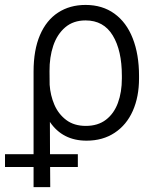

<svg xmlns="http://www.w3.org/2000/svg" viewBox="-71 -558 625 775"><path d="M274.4 -538.1Q342.3 -538.1 390.9 -502.9Q439.5 -467.8 464.8 -403.1Q490.2 -338.4 490.2 -252V-241.2Q490.2 -167.5 465.1 -110.6Q439.9 -53.7 391.8 -22Q343.8 9.8 278.3 9.8Q181.6 9.8 130.4 -65.9L130.9 64.5H243.2V116.2H131.3L131.8 197.3H64.5V116.2H-50.8V64.5H64.5V-269.5Q64.5 -356 90.3 -416.3Q116.2 -476.6 163.6 -507.3Q210.9 -538.1 274.4 -538.1ZM129.4 -215.8Q132.3 -173.3 148.4 -135.5Q164.6 -97.7 196.3 -73.7Q228 -49.8 275.4 -49.8Q324.2 -49.8 356.7 -74.7Q389.2 -99.6 405 -142.8Q420.9 -186 420.9 -241.2V-252Q420.9 -354.5 384 -415Q347.2 -475.6 274.4 -475.6Q225.1 -475.6 192.4 -447.8Q159.7 -419.9 144 -373.5Q128.4 -327.1 128.9 -270.5Z"/></svg>

Font: Pretendard Std Light
Style: Regular
Weight: 300
Designer: Base glyphs from Inter by Rasmus Andersson; Hangeul glyphs from Noto Sans CJK(Source Han Sans) by Jang Soo-young and Kan
Foundry: Kil Hyung-jin
Version: Version 1.309